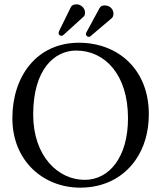

<svg xmlns="http://www.w3.org/2000/svg" viewBox="-20 -855 742 885"><path d="M666 -329C666 -536 523 -658 344 -658C150 -658 37 -504 37 -310C37 -113 180 10 350 10C461 10 549 -38 604 -116C644 -173 666 -245 666 -329ZM331 -622C463 -622 570 -512 570 -310C570 -131 484 -26 370 -26C248 -26 133 -135 133 -327C133 -537 232 -622 331 -622ZM503 -792C503 -808 491 -830 462 -830C451 -830 444 -826 439 -818L380 -709C377 -704 376 -701 376 -698C376 -690 384 -685 389 -685C392 -685 395 -686 397 -688L496 -772C500 -776 503 -783 503 -792ZM372 -797C372 -820 350 -835 334 -835C319 -835 312 -831 307 -823L253 -713C251 -709 250 -704 250 -702C250 -695 256 -690 263 -690C269 -690 273 -694 277 -698L365 -778C370 -782 372 -789 372 -797Z"/></svg>

Font: Libertinus Math
Style: Regular
Weight: 400
Designer: Philipp H. Poll, Khaled Hosny
Foundry: Caleb Maclennan
Version: Version 7.050;RELEASE